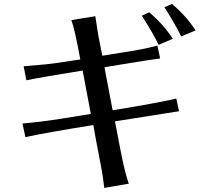

<svg xmlns="http://www.w3.org/2000/svg" viewBox="-20 -886 1040 963"><path d="M92.8 -266.6Q185.5 -274.4 280.3 -289.6Q375 -304.7 435.5 -314.5L394.5 -532.2Q193.4 -500 112.3 -483.4L98.6 -553.7Q215.8 -562.5 272.9 -571.3Q330.1 -580.1 382.8 -587.9Q354.5 -742.2 337.9 -785.2L458 -804.7Q460 -789.1 463.9 -767.6L469.7 -728.5Q470.7 -723.6 474.1 -703.6Q477.5 -683.6 482.9 -657.7Q488.3 -631.8 493.2 -606.4Q545.9 -615.2 583 -621.1Q687.5 -635.7 769.5 -657.2L783.2 -592.8Q710.9 -583 632.3 -569.8Q553.7 -556.6 503.9 -548.8L544.9 -333Q757.8 -367.2 864.3 -391.6L877.9 -328.1Q865.2 -326.2 556.6 -277.3Q565.4 -232.4 585.4 -127.4Q605.5 -22.5 626 35.2L502.9 56.6Q499 29.3 496.1 3.9Q490.2 -36.1 475.1 -112.8Q460 -189.5 448.2 -258.8Q210 -220.7 107.4 -198.2ZM691.4 -807.6 728.5 -824.2Q801.8 -761.7 846.7 -691.4L775.4 -661.1Q752 -711.9 691.4 -807.6ZM804.7 -849.6 842.8 -866.2Q916 -803.7 960.9 -733.4L888.7 -703.1Q865.2 -753.9 804.7 -849.6Z"/></svg>

Font: GenEi LateMin v2
Style: Medium
Weight: 500
Designer: o_tamon (Modified)
Foundry: o_tamon / Adobe Systems Incorporated / FONT 910 / Philipp H. Poll
Version: Version 2.1;Original Version 1.004